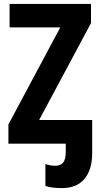

<svg xmlns="http://www.w3.org/2000/svg" viewBox="-20 -734 513 981"><path d="M297 227Q242 227 212 216V104Q238 113 261 113Q289 113 302.5 97Q316 81 316 40V0H23V-98L288 -594H29V-714H445V-616L180 -121H451V48Q451 133 411.5 180Q372 227 297 227Z"/></svg>

Font: Noto Sans Condensed
Style: Bold
Weight: 700
Width: 3
Designer: Monotype Design Team
Foundry: Monotype Imaging Inc.
Version: Version 2.013; ttfautohint (v1.8.4.7-5d5b)